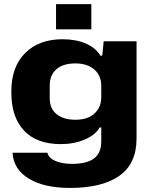

<svg xmlns="http://www.w3.org/2000/svg" viewBox="-20 -737 750 935"><path d="M252.9 -594.2V-716.8H424.8V-594.2ZM320.8 178.2Q195.3 178.2 120.6 133.1Q45.9 87.9 41 6.8H210.9Q216.8 32.7 250 46.9Q283.2 61 330.1 61Q403.3 61 438.2 34.4Q473.1 7.8 473.1 -48.8V-116.2H465.8Q444.3 -79.6 392.3 -57.4Q340.3 -35.2 275.9 -35.2Q158.7 -35.2 96.9 -101.1Q35.2 -167 35.2 -286.1V-292Q35.2 -412.1 102.8 -479Q170.4 -545.9 284.2 -545.9Q350.1 -545.9 398.2 -524.9Q446.3 -503.9 469.2 -465.8H478L484.9 -536.1H645V-63Q645 60.1 561.3 119.1Q477.5 178.2 320.8 178.2ZM347.2 -153.8Q406.7 -153.8 439.9 -184.1Q473.1 -214.4 473.1 -264.2V-318.8Q473.1 -369.6 438.7 -398.9Q404.3 -428.2 347.2 -428.2Q287.1 -428.2 254.6 -399.7Q222.2 -371.1 222.2 -320.8V-257.8Q222.2 -207.5 256.1 -180.7Q290 -153.8 347.2 -153.8Z"/></svg>

Font: Hubot Sans Expanded
Style: Bold
Weight: 700
Width: 7
Designer: Deni Anggara
Foundry: GitHub
Version: Version 1.001;gftools[0.9.31]